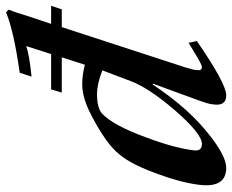

<svg xmlns="http://www.w3.org/2000/svg" viewBox="-88 -678 783 648"><g transform="rotate(-90 304.0 -354.5)"><path d="M595 -717Q585 -693 573 -652L547 -574H608L596 -538H536L400 -121Q391 -92 391 -82Q388 -65 402 -65Q409 -65 455 -93L483 -110L489 -82Q345 17 306 17Q269 17 275 -26Q276 -37 279.5 -48.5Q283 -60 288 -74L345 -230L343 -232Q301 -169 258.5 -121.5Q216 -74 171 -39Q100 17 61 17Q-8 17 4 -76Q12 -138 40 -213Q55 -255 71 -287.5Q87 -320 106 -343Q124 -366 157 -389.5Q190 -413 238 -438Q297 -469 342 -469Q376 -469 409 -460L434 -538H315L326 -574H445L472 -658Q458 -653 433 -648.5Q408 -644 369 -640L382 -680Q453 -690 503.5 -701.5Q554 -713 586 -726ZM390 -401Q345 -419 310 -419Q263 -419 244 -402Q224 -383 204 -346Q184 -309 164 -254Q127 -155 120 -91Q117 -65 142 -65Q176 -65 256 -157Q332 -246 354 -306Z"/></g></svg>

Font: DG Didot
Style: Bold Italic
Weight: 700
Designer: David Gatwood, Takis Katsoulidis, and George D. Matthiopoulos
Foundry: David Gatwood
Version: Version 1.0